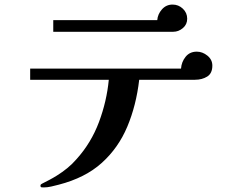

<svg xmlns="http://www.w3.org/2000/svg" viewBox="-20 -769 1040 840"><path d="M909 -482Q909 -508 887.5 -525.5Q866 -543 841 -543Q810 -543 792 -520.5Q774 -498 772 -469H112V-420H456Q447 -326 413 -235Q379 -144 315 -73Q296 -51 274.5 -33.5Q253 -16 229 -1Q213 9 197 17.5Q181 26 165 34Q163 35 160 37Q157 39 157 43Q157 50 162 50.5Q167 51 171 51Q187 51 204.5 47Q222 43 237 39Q353 9 425.5 -56.5Q498 -122 537 -215Q576 -308 589 -420H833Q864 -420 886.5 -434Q909 -448 909 -482ZM799 -687Q799 -713 780 -731Q761 -749 735 -749Q707 -749 688.5 -728Q670 -707 668 -681H213V-630H738Q761 -630 780 -646Q799 -662 799 -687Z"/></svg>

Font: UoqMunThenKhung
Style: Regular
Weight: 400
Designer: Font-Kai, 金井和夫, 宇文滿月
Foundry: Kazuo Kanai, Moonlit Owen
Version: Version 1.197